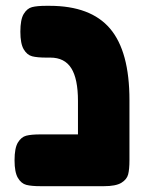

<svg xmlns="http://www.w3.org/2000/svg" viewBox="-20 -640 505 660"><path d="M425 -296V-90Q425 -58 420.5 -40.5Q416 -23 397 -11.5Q378 0 337 0H120Q88 0 70.5 -4.5Q53 -9 41.5 -28.5Q30 -48 30 -89Q30 -131 41.5 -150Q53 -169 70 -173.5Q87 -178 119 -178H248V-293Q248 -369 225 -405.5Q202 -442 153 -442H140Q108 -442 90.5 -446.5Q73 -451 61.5 -470.5Q50 -490 50 -531Q50 -573 61.5 -592Q73 -611 90 -615.5Q107 -620 139 -620H150Q292 -620 358.5 -541.5Q425 -463 425 -296Z"/></svg>

Font: Fredoka One
Style: Regular
Weight: 400
Designer: Milena B. Brandão, Ben Nathan
Version: Version 2.000; ttfautohint (v1.5.33-1714) -l 8 -r 50 -G 200 